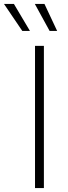

<svg xmlns="http://www.w3.org/2000/svg" viewBox="-77 -962 346 982"><path d="M147.5 -727.5V0H102.1V-727.5ZM176.8 -803.7 101.1 -941.9H150.4L215.3 -803.7ZM37.1 -803.7 -56.6 -941.9H-5.9L76.2 -803.7Z"/></svg>

Font: Inter 16pt ExtraLight
Style: Regular
Weight: 250
Version: Version 4.001;git-66647c0bb